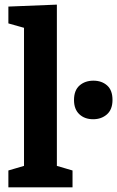

<svg xmlns="http://www.w3.org/2000/svg" viewBox="-20 -798 499 818"><path d="M222.3 -81.7 212 -94.3 289 -71.7V0H15.7V-71.7L92.7 -94.3L82.3 -81.7V-687L91.3 -677L15.7 -698.3V-770L222.3 -778.3ZM377 -290Q340.7 -290 318 -311.3Q295.3 -332.7 295.3 -371.7Q295.3 -413 318.8 -433.7Q342.3 -454.3 378 -454.3Q413.3 -454.3 436.3 -434Q459.3 -413.7 459.3 -372.3Q459.3 -331.7 435.7 -310.8Q412 -290 377 -290Z"/></svg>

Font: Bitter Thin
Style: Regular
Weight: 100
Designer: Sol Matas, and Bitter project Authors
Foundry: Sol Matas
Version: Version 2.002